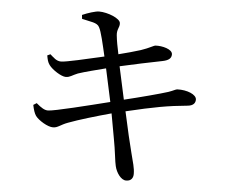

<svg xmlns="http://www.w3.org/2000/svg" viewBox="-55 -831 1110 939"><g transform="rotate(5 500.0 -361.0)"><path d="M113 -284C118 -260 123 -244 131 -232C146 -211 193 -182 219 -183C242 -183 254 -199 290 -212C340 -231 428 -257 498 -276L520 -154C531 -98 536 -38 541 -21C548 10 572 46 598 45C623 45 632 28 632 10C632 -21 623 -45 611 -94C601 -132 584 -204 565 -292C703 -325 770 -337 866 -346C896 -349 903 -365 903 -379C903 -404 856 -423 808 -421C799 -420 792 -414 766 -405C729 -393 631 -367 552 -348L517 -509C578 -523 669 -542 725 -553C754 -559 767 -570 767 -589C767 -615 715 -627 684 -625C675 -625 656 -611 614 -597C582 -587 546 -577 506 -567C498 -605 493 -630 490 -659C487 -689 502 -698 500 -719C499 -742 437 -767 394 -767C377 -767 339 -755 312 -743L314 -724C357 -713 389 -713 400 -691C412 -670 425 -610 439 -550C357 -531 253 -507 230 -507C206 -507 193 -523 175 -538L160 -531C164 -510 166 -499 176 -485C192 -463 237 -434 259 -434C280 -434 289 -445 317 -456C353 -468 402 -480 452 -493L487 -331C383 -305 216 -263 187 -263C170 -263 155 -272 129 -294Z"/></g></svg>

Font: Noto Serif JP Medium
Style: Regular
Weight: 500
Designer: Ryoko NISHIZUKA 西塚涼子 (kana & ideographs); Frank Grießhammer (Latin, Greek & Cyrillic); Wenlong ZHANG 张文龙 (bopomofo); San
Foundry: Adobe
Version: Version 2.001;hotconv 1.1.0;makeotfexe 2.6.0